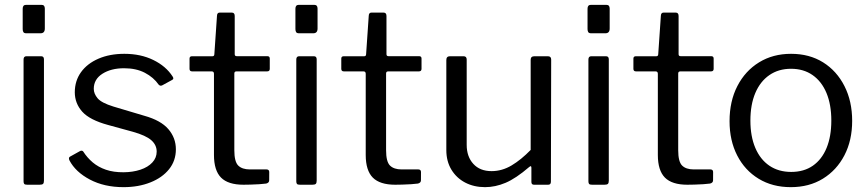

<svg xmlns="http://www.w3.org/2000/svg" viewBox="-20 -762 3582 792"><path d="M161.3 -16.7Q161.3 -7.2 157.6 -3.6Q154 0 143.5 0H92.4Q83.2 0 80.2 -3.1Q77.2 -6.2 77.2 -14.1V-516.4Q77.2 -530 89 -530H149.8Q161.3 -530 161.3 -517.2ZM164.9 -644.3Q164.9 -624.7 147.1 -624.7H88.7Q79.5 -624.7 76.6 -629.4Q73.6 -634.1 73.6 -642V-726.2Q73.6 -742 87.5 -742H151.2Q164.9 -742 164.9 -726.8Z M634.5 -412.8Q613.7 -442.8 577.7 -461.7Q541.8 -480.5 491.7 -480.5Q438.2 -480.5 402.5 -457.8Q366.8 -435 366.8 -395.5Q366.8 -375.5 382.7 -356.5Q398.7 -337.6 448.1 -322.4L575.2 -284.5Q643.5 -265.5 674.5 -229.3Q705.5 -193.2 705.5 -146.1Q705.5 -99 677.4 -64Q649.4 -29.1 600.4 -9.6Q551.4 10 489.4 10Q410.1 10 350.8 -21.3Q291.5 -52.6 266.5 -100.4Q264.4 -105.1 264.4 -109.1Q264.4 -113.1 268.5 -115.7L308.4 -137.9Q313.4 -141 317.4 -140.4Q321.4 -139.8 323.5 -136.7Q339.8 -111.3 362.6 -92Q385.5 -72.7 416.9 -61.9Q448.3 -51.1 489.7 -51.4Q528.1 -51.7 559.2 -62Q590.4 -72.4 608.3 -91.7Q626.3 -110.9 626.3 -136.7Q626.3 -164.1 604 -183.7Q581.8 -203.3 528.1 -218.4L425.4 -246.6Q350.1 -267.1 319.4 -301.2Q288.8 -335.4 288.5 -380.9Q288.5 -428.6 314.2 -464.3Q339.9 -500 386.3 -520Q432.7 -540 493 -540Q560.5 -540 612.5 -514.5Q664.6 -489 691.7 -446.9Q694.5 -442.8 695 -439.2Q695.4 -435.7 691 -432.8L649 -409.9Q645 -408 641.3 -408.7Q637.6 -409.4 634.5 -412.8Z M955.2 -467.5Q946.6 -467.5 946.6 -458.8V-142.2Q946.6 -95.1 962.7 -79.1Q978.9 -63.1 1010.8 -63.1H1079.9Q1085 -63.1 1087.8 -60.3Q1090.6 -57.6 1090.6 -52.5L1090.4 -18.2Q1090.4 -7.9 1078 -4.8Q1067.6 -3.3 1049.5 -2.1Q1031.3 -1 1013.5 -0.5Q995.8 0 984.4 0Q921.1 0 891.8 -29.4Q862.6 -58.9 862.6 -122.9V-457.5Q862.6 -467.5 853.4 -467.5H772.8Q761.8 -467.5 761.8 -477.9V-520.4Q761.8 -530 772.2 -530H856.6Q863.9 -530 864.2 -538.4L875.1 -697.2Q875.7 -710 885.9 -710H936.5Q948.2 -710 948.2 -696V-538.4Q948.2 -530.3 956.3 -530.3H1082.4Q1092.8 -530.3 1092.8 -520.7V-477.9Q1092.8 -467.5 1081.6 -467.5Z M1286.3 -16.7Q1286.3 -7.2 1282.6 -3.6Q1279 0 1268.5 0H1217.4Q1208.2 0 1205.2 -3.1Q1202.2 -6.2 1202.2 -14.1V-516.4Q1202.2 -530 1214 -530H1274.8Q1286.3 -530 1286.3 -517.2ZM1289.9 -644.3Q1289.9 -624.7 1272.1 -624.7H1213.7Q1204.5 -624.7 1201.6 -629.4Q1198.6 -634.1 1198.6 -642V-726.2Q1198.6 -742 1212.5 -742H1276.2Q1289.9 -742 1289.9 -726.8Z M1581.2 -467.5Q1572.6 -467.5 1572.6 -458.8V-142.2Q1572.6 -95.1 1588.7 -79.1Q1604.9 -63.1 1636.8 -63.1H1705.9Q1711 -63.1 1713.8 -60.3Q1716.6 -57.6 1716.6 -52.5L1716.4 -18.2Q1716.4 -7.9 1704 -4.8Q1693.6 -3.3 1675.5 -2.1Q1657.3 -1 1639.5 -0.5Q1621.8 0 1610.4 0Q1547.1 0 1517.8 -29.4Q1488.6 -58.9 1488.6 -122.9V-457.5Q1488.6 -467.5 1479.4 -467.5H1398.8Q1387.8 -467.5 1387.8 -477.9V-520.4Q1387.8 -530 1398.2 -530H1482.6Q1489.9 -530 1490.2 -538.4L1501.1 -697.2Q1501.7 -710 1511.9 -710H1562.5Q1574.2 -710 1574.2 -696V-538.4Q1574.2 -530.3 1582.3 -530.3H1708.4Q1718.8 -530.3 1718.8 -520.7V-477.9Q1718.8 -467.5 1707.6 -467.5Z M2007.7 -56.1Q2051 -56.1 2090.5 -79.7Q2129.9 -103.3 2169 -143.5V-515.5Q2169 -530 2184.6 -530H2239.9Q2253.6 -530 2253.6 -516.3L2252.5 -12.6Q2252.5 0 2241.4 0H2182.7Q2172 0 2172 -11.3V-69.8Q2172 -75.1 2169.9 -76.2Q2167.9 -77.3 2162.9 -73.1Q2107.9 -25.8 2065.4 -7.9Q2023 10 1980.9 10Q1935 10 1899 -8.8Q1863 -27.6 1842 -62.2Q1821.1 -96.8 1821.1 -142.5V-514.5Q1821.1 -530 1836.1 -530H1892.2Q1905.1 -530 1905.1 -516.3V-164.5Q1905.1 -116.1 1932.4 -86.1Q1959.6 -56.1 2007.7 -56.1Z M2491.3 -16.7Q2491.3 -7.2 2487.6 -3.6Q2484 0 2473.5 0H2422.4Q2413.2 0 2410.2 -3.1Q2407.2 -6.2 2407.2 -14.1V-516.4Q2407.2 -530 2419 -530H2479.8Q2491.3 -530 2491.3 -517.2ZM2494.9 -644.3Q2494.9 -624.7 2477.1 -624.7H2418.7Q2409.5 -624.7 2406.6 -629.4Q2403.6 -634.1 2403.6 -642V-726.2Q2403.6 -742 2417.5 -742H2481.2Q2494.9 -742 2494.9 -726.8Z M2786.2 -467.5Q2777.6 -467.5 2777.6 -458.8V-142.2Q2777.6 -95.1 2793.7 -79.1Q2809.9 -63.1 2841.8 -63.1H2910.9Q2916 -63.1 2918.8 -60.3Q2921.6 -57.6 2921.6 -52.5L2921.4 -18.2Q2921.4 -7.9 2909 -4.8Q2898.6 -3.3 2880.5 -2.1Q2862.3 -1 2844.5 -0.5Q2826.8 0 2815.4 0Q2752.1 0 2722.8 -29.4Q2693.6 -58.9 2693.6 -122.9V-457.5Q2693.6 -467.5 2684.4 -467.5H2603.8Q2592.8 -467.5 2592.8 -477.9V-520.4Q2592.8 -530 2603.2 -530H2687.6Q2694.9 -530 2695.2 -538.4L2706.1 -697.2Q2706.7 -710 2716.9 -710H2767.5Q2779.2 -710 2779.2 -696V-538.4Q2779.2 -530.3 2787.3 -530.3H2913.4Q2923.8 -530.3 2923.8 -520.7V-477.9Q2923.8 -467.5 2912.6 -467.5Z M3242 10Q3166.5 10 3109.5 -24.6Q3052.4 -59.3 3020.9 -120.8Q2989.4 -182.3 2989.4 -262Q2989.4 -344.6 3021.7 -407.1Q3053.9 -469.6 3111.1 -504.8Q3168.3 -540 3243 -540Q3319 -540 3375.4 -504.7Q3431.7 -469.4 3463.4 -406.9Q3495.2 -344.4 3495.2 -263.4Q3495.2 -183 3463.3 -121.5Q3431.4 -60 3374.6 -25Q3317.8 10 3242 10ZM3243.7 -52.8Q3296.1 -52.8 3333 -78.4Q3370 -104.1 3389.6 -151.6Q3409.2 -199.1 3409.2 -264.6Q3409.2 -330.6 3389.2 -378.5Q3369.2 -426.3 3331.9 -452.3Q3294.6 -478.3 3243 -478.3Q3191.6 -478.3 3153.8 -452.3Q3116 -426.3 3095.7 -378.5Q3075.4 -330.6 3075.4 -264.6Q3075.4 -199.5 3095.7 -151.8Q3116 -104.1 3153.8 -78.4Q3191.6 -52.8 3243.7 -52.8Z"/></svg>

Font: Libre Franklin Thin
Style: Regular
Weight: 100
Designer: Pablo Impallari, Rodrigo Fuenzalida, Nhung Nguyen
Foundry: Impallari Type
Version: Version 3.000